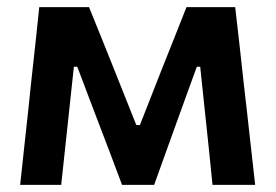

<svg xmlns="http://www.w3.org/2000/svg" viewBox="-20 -518 772 538"><path d="M36.5 0Q42.5 -54 48 -107Q53.5 -159.5 59.5 -212L66.5 -280Q72.5 -334 78.5 -389Q84 -444 90 -498H229.5Q246.5 -456 263.5 -414Q280 -372 297 -330.5L362 -167.5H372L436 -330.5Q453 -372.5 469.5 -414.5Q486 -456.5 502.5 -498H639Q645 -445 651.5 -389Q657.5 -333 663.5 -279.5L671.5 -210Q677 -160 683 -107Q689 -54 695 0H575.5Q570.5 -50.5 565.2 -101.5Q560 -152.5 554.5 -202.5L541 -331H531.5L482 -194.5Q464.5 -146 447 -97.5Q429.5 -49 412 0H322Q303.5 -49 285.5 -97Q267 -145 249 -192.5L196.5 -331H187L173.5 -205Q168 -153.5 162.5 -102.2Q157 -51 151.5 0Z"/></svg>

Font: Heraclito SemiBold
Style: Regular
Weight: 600
Designer: Kostas Bartsokas (font) & Cristiano Sobral (main changes)
Foundry: Kostas Bartsokas (font) & Cristiano Sobral (main changes)
Version: Version 1.00;July 8, 2020;FontCreator 13.0.0.2655 64-bit